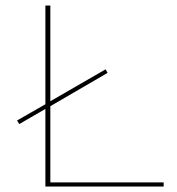

<svg xmlns="http://www.w3.org/2000/svg" viewBox="-20 -678 644 698"><path d="M575 -15V0H145V-282L50 -227L42 -240L145 -299V-658H163V-310L364 -426L371 -413L163 -292V-15Z"/></svg>

Font: Ysabeau SC Thin
Style: Regular
Weight: 200
Designer: Christian Thalmann (Catharsis Fonts)
Version: Version 0.003